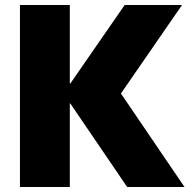

<svg xmlns="http://www.w3.org/2000/svg" viewBox="-20 -750 772 770"><path d="M60 0V-730H260V-415H262L480 -730H710L465 -375L720 0H490L262 -335H260V0Z"/></svg>

Font: M PLUS 2 Thin Black
Style: Regular
Weight: 900
Version: Version 1.001